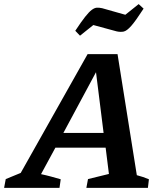

<svg xmlns="http://www.w3.org/2000/svg" viewBox="-72 -916 785 936"><path d="M595 -62Q626 -54 654 -42L649 0H349L357 -43L459 -68L443 -196H198L128 -67Q152 -62 176 -55.5Q200 -49 224 -42L218 0H-52L-44 -43L29 -73L355 -652H501ZM237 -268H433L396 -564ZM318 -742 295 -766Q324 -810 343 -834Q362 -858 375.5 -868Q389 -878 400.5 -878.5Q412 -879 426 -876L539 -844L604 -896L628 -874Q590 -815 568 -790Q546 -765 530.5 -762Q515 -759 497 -763L383 -794Z"/></svg>

Font: Piazzolla SemiBold
Style: Italic
Weight: 600
Italic angle: -11.3°
Designer: Juan Pablo del Peral
Foundry: Huerta Tipografica
Version: Version 1.330